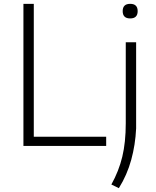

<svg xmlns="http://www.w3.org/2000/svg" viewBox="-20 -760 815 1000"><path d="M658 -664Q619 -664 619 -702Q619 -740 658 -740Q697 -740 697 -702Q697 -664 658 -664ZM560 201Q599 131 617 56Q635 -19 635 -118V-540H689V-91Q685 -6 663.5 72.5Q642 151 599 220ZM102 -740H156V-48H533V0H102Z"/></svg>

Font: Encode Sans Wide
Style: ExtraLight
Weight: 200
Designer: Pablo Impallari, Andres Torresi
Foundry: Pablo Impallari, Andres Torresi
Version: Version 1.000; ttfautohint (v1.00) -l 8 -r 50 -G 200 -x 14 -